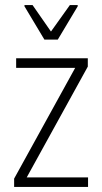

<svg xmlns="http://www.w3.org/2000/svg" viewBox="-20 -741 405 761"><path d="M36 0V-33L278 -472H44V-510H328V-477L86 -38H329V0ZM156 -584 77 -716V-721H109L182 -616L257 -721H288V-716L209 -584Z"/></svg>

Font: Saira Condensed ExtraLight
Style: Regular
Weight: 250
Width: 3
Designer: Hector Gatti with collaboration of the Omnibus-Type team
Foundry: Omnibus-Type
Version: Version 1.101